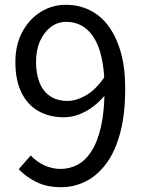

<svg xmlns="http://www.w3.org/2000/svg" viewBox="-20 -766 595 799"><path d="M235 13Q175 13 131.5 -8.5Q88 -30 58 -62L108 -119Q132 -93 164.5 -78Q197 -63 232 -63Q269 -63 302 -80Q335 -97 360.5 -136.5Q386 -176 400.5 -240Q415 -304 415 -398Q415 -488 396.5 -550Q378 -612 342 -643.5Q306 -675 255 -675Q220 -675 192 -654Q164 -633 147 -596Q130 -559 130 -508Q130 -459 144.5 -422.5Q159 -386 188.5 -366Q218 -346 261 -346Q298 -346 338.5 -369.5Q379 -393 416 -447L420 -374Q398 -346 369.5 -324Q341 -302 309.5 -290Q278 -278 246 -278Q185 -278 139.5 -304Q94 -330 69 -381.5Q44 -433 44 -508Q44 -580 73 -633.5Q102 -687 149.5 -716.5Q197 -746 254 -746Q307 -746 352 -724.5Q397 -703 430 -659.5Q463 -616 482 -551Q501 -486 501 -398Q501 -287 479 -208.5Q457 -130 419 -81Q381 -32 333.5 -9.5Q286 13 235 13Z"/></svg>

Font: Noto Sans HK
Style: Regular
Weight: 400
Designer: Ryoko NISHIZUKA 西塚涼子 (kana, bopomofo & ideographs); Paul D. Hunt (Latin, Greek & Cyrillic); Sandoll Communications 산돌커뮤니
Foundry: Adobe
Version: Version 2.004-H2;hotconv 1.0.118;makeotfexe 2.5.65603